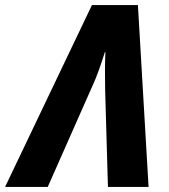

<svg xmlns="http://www.w3.org/2000/svg" viewBox="-80 -736 667 756"><path d="M-60 0H108L285 -400C301 -434 318 -483 333 -531H335C333 -487 333 -426 334 -382L345 0H505L463 -716H282Z"/></svg>

Font: Noto Sans SemiCondensed ExtraBold
Style: Italic
Weight: 800
Width: 4
Italic angle: -12°
Designer: Monotype Design Team
Foundry: Monotype Imaging Inc.
Version: Version 2.013